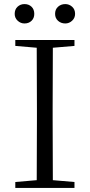

<svg xmlns="http://www.w3.org/2000/svg" viewBox="-20 -921 440 941"><path d="M52 -853Q52 -875 66 -888Q80 -901 100 -901Q121 -901 134.5 -888Q148 -875 148 -853Q148 -832 134.5 -819Q121 -806 100 -806Q81 -806 66.5 -819.5Q52 -833 52 -853ZM250 -853Q250 -875 264.5 -888Q279 -901 300 -901Q319 -901 333.5 -888Q348 -875 348 -853Q348 -833 333.5 -819.5Q319 -806 300 -806Q279 -806 264.5 -819Q250 -832 250 -853ZM345 -725V-696L239 -687L238 -390V-335L239 -38L345 -29V0H55V-29L160 -38L161 -335V-390L160 -687L55 -696V-725Z"/></svg>

Font: GL-CurulMinamoto Light
Style: Regular
Weight: 300
Designer: Eunice (kana); Ryoko NISHIZUKA 西塚涼子 (ideographs); Frank Grießhammer (Latin, Greek & Cyrillic); Wenlong ZHANG
Foundry: Gutenberg Labo; Adobe
Version: Version 1.002